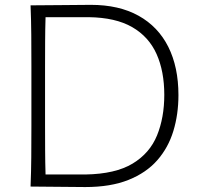

<svg xmlns="http://www.w3.org/2000/svg" viewBox="-20 -754 798 776"><path d="M103.5 0Q106 -62 106.4 -119.1Q106.9 -176.3 106.9 -243.7V-488.3Q106.9 -556.2 106.4 -613.3Q106 -670.4 103.5 -732.4Q175.8 -732.4 231.4 -733.4Q287.1 -734.4 347.2 -734.4Q460.9 -734.4 540 -690.4Q619.1 -646.5 660.2 -564.7Q701.2 -482.9 701.2 -369.6Q701.2 -292 680.7 -224.6Q660.2 -157.2 615.7 -106.4Q571.3 -55.7 499.3 -26.9Q427.2 2 324.7 2Q261.2 2 212.2 1Q163.1 0 103.5 0ZM164.1 -48.8H325.7Q446.3 -50.8 515.9 -92.8Q585.4 -134.8 614.7 -206.8Q644 -278.8 644 -370.6Q644 -465.8 612.8 -535.6Q581.5 -605.5 514.4 -644.3Q447.3 -683.1 338.4 -684.6H164.1Q162.6 -635.3 162.4 -586.7Q162.1 -538.1 162.1 -481.4V-250.5Q162.1 -194.3 162.4 -146.2Q162.6 -98.1 164.1 -48.8Z"/></svg>

Font: Pinar-DS3-FD Light
Style: Regular
Weight: 300
Designer: Amin Abedi
Version: Version 3.000